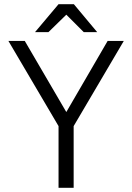

<svg xmlns="http://www.w3.org/2000/svg" viewBox="-20 -895 630 915"><path d="M570 -700 331 -294V0H259V-294L20 -700H98L296 -361L493 -700ZM259 -875H332L443 -742H379L296 -825L211 -742H147Z"/></svg>

Font: Krub
Style: Regular
Weight: 400
Designer: Ekaluck Peanpanawate
Foundry: Cadson Demak Co.,Ltd.
Version: Version 1.000; ttfautohint (v1.6)